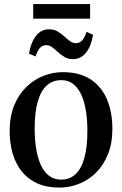

<svg xmlns="http://www.w3.org/2000/svg" viewBox="-20 -882 581 914"><path d="M26 -258.5Q26 -327 47.2 -379.5Q68.5 -432 104.5 -467.2Q140.5 -502.5 185.8 -520.5Q231 -538.5 278.5 -538.5Q360.5 -538.5 412.8 -503.2Q465 -468 490 -407Q515 -346 515 -269.5Q515 -200.5 494 -148Q473 -95.5 437 -60Q401 -24.5 356 -6.8Q311 11 263 11Q202 11 157.2 -9.2Q112.5 -29.5 83.5 -66Q54.5 -102.5 40.2 -151.5Q26 -200.5 26 -258.5ZM271 -27Q311.5 -27 339.2 -52.5Q367 -78 381.5 -129.5Q396 -181 396 -258Q396 -307 389.5 -350.8Q383 -394.5 368.2 -428.2Q353.5 -462 329.8 -481.2Q306 -500.5 271.5 -500.5Q231 -500.5 202.8 -475.2Q174.5 -450 159.8 -398.8Q145 -347.5 145 -269.5Q145 -220 151.8 -176.2Q158.5 -132.5 173.5 -98.8Q188.5 -65 212.5 -46Q236.5 -27 271 -27ZM118 -627Q127.5 -681.5 151.8 -712Q176 -742.5 214 -742.5Q236.5 -742.5 253.8 -732.5Q271 -722.5 285.2 -709.5Q299.5 -696.5 312.8 -686.5Q326 -676.5 340.5 -676.5Q359.5 -676.5 371 -689.5Q382.5 -702.5 392 -730.5L423 -716.5Q414 -662 389.5 -631.2Q365 -600.5 327 -600.5Q304.5 -600.5 287.5 -610.5Q270.5 -620.5 256.5 -633.5Q242.5 -646.5 229 -656.8Q215.5 -667 200.5 -667Q181.5 -667 170 -653.8Q158.5 -640.5 149 -613ZM409 -862.5V-793H138V-862.5Z"/></svg>

Font: Merriweather 96pt Medium
Style: Regular
Weight: 500
Version: Version 2.100